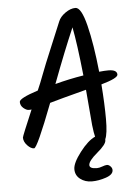

<svg xmlns="http://www.w3.org/2000/svg" viewBox="-60 -776 729 1006"><g transform="rotate(-5 304.0 -273.5)"><path d="M564 -363Q564 -344 476 -319Q484 -215 484 -136.5Q484 -58 471 -31V-26Q471 -4 423.5 35.5Q376 75 376 97Q376 116 415 116Q427 116 443 110Q459 104 468 104Q477 104 486 113Q495 122 495 133Q495 157 456.5 170Q418 183 382.5 183Q347 183 321.5 163.5Q296 144 296 111.5Q296 79 338.5 23.5Q381 -32 419 -49Q414 -67 409 -110Q394 -289 393 -298Q247 -260 200 -246Q112 -16 95.5 -16Q79 -16 60.5 -35.5Q42 -55 42 -77Q42 -84 100 -220Q97 -219 85 -219Q73 -219 57.5 -232Q42 -245 42 -264.5Q42 -284 141 -316Q157 -352 173.5 -396.5Q190 -441 232.5 -542Q275 -643 284.5 -667Q294 -691 321.5 -710.5Q349 -730 375 -730Q406 -730 430.5 -631Q455 -532 470 -386Q498 -389 518 -389Q564 -389 564 -363ZM236 -342Q311 -362 386 -374Q368 -545 351 -630Q300 -512 236 -342Z"/></g></svg>

Font: Kalam
Style: Regular
Weight: 400
Designer: Lipi Raval (Devanagari and Latin), Jonny Pinhorn (Latin)
Foundry: Indian Type Foundry
Version: Version 2.001;PS 1.0;hotconv 1.0.79;makeotf.lib2.5.61930; tt